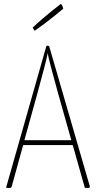

<svg xmlns="http://www.w3.org/2000/svg" viewBox="-20 -932 476 953"><path d="M294 -889C294 -889 289 -912 281 -912C281 -912 208 -857 142 -795L152 -779C228 -832 294 -889 294 -889ZM224 -703C223 -704 219 -705 215 -705C212 -705 210 -704 210 -703L10 0C17 1 22 1 24 1C31 1 36 1 38 -6L95 -212H341L401 0C406 1 413 1 417 1C425 1 427 -2 425 -10ZM101 -236 166 -470C191 -562 214 -648 217 -669C219 -648 243 -561 268 -470L334 -236Z"/></svg>

Font: Yanone Kaffeesatz Extra Light
Style: Regular
Weight: 200
Designer: Yanone (Cyrillic: Daniel Pouzeot & Huerta Tipografica)
Foundry: Yanone
Version: Version 1.100;PS 001.100;hotconv 1.0.70;makeotf.lib2.5.58329